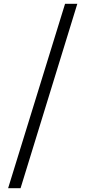

<svg xmlns="http://www.w3.org/2000/svg" viewBox="-20 -818 453 1018"><path d="M23 180 325 -798H390L89 180Z"/></svg>

Font: Noto Serif TC ExtraBold
Style: Regular
Weight: 800
Designer: Ryoko NISHIZUKA 西塚涼子 (kana & ideographs); Frank Grießhammer (Latin, Greek & Cyrillic); Wenlong ZHANG 张文龙 (bopomofo); San
Foundry: Adobe
Version: Version 2.002-H1;hotconv 1.1.0;makeotfexe 2.6.0